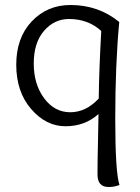

<svg xmlns="http://www.w3.org/2000/svg" viewBox="-20 -495 558 768"><path d="M374 -39Q320 10 242 10Q164 10 104.5 -59Q45 -128 45 -236Q45 -344 107 -409.5Q169 -475 262 -475Q374 -475 457 -407Q441 -236 441 -20.5Q441 195 458 245Q438 253 414 253Q370 253 370 202.5Q370 152 372 69Q374 -14 374 -39ZM256 -419Q197 -419 156 -371.5Q115 -324 115 -241Q115 -158 156.5 -102Q198 -46 261 -46Q324 -46 375 -101Q376 -209 385 -371Q333 -419 256 -419Z"/></svg>

Font: Overlock Mod
Style: Regular
Weight: 400
Designer: Dario Muhafara
Foundry: Dario Manuel Muhafara
Version: Version 1.001